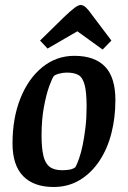

<svg xmlns="http://www.w3.org/2000/svg" viewBox="-20 -736 512 767"><path d="M194 11Q115 11 72.5 -32.5Q30 -76 30 -163Q30 -264 61.5 -343Q93 -422 149 -467.5Q205 -513 277 -513Q358 -513 399.5 -470Q441 -427 441 -336Q441 -266 425 -203.5Q409 -141 377 -93Q345 -45 299 -17Q253 11 194 11ZM228 -56Q245 -56 258.5 -58.5Q272 -61 281 -68Q288 -80 296 -103Q304 -126 310.5 -157.5Q317 -189 321.5 -227.5Q326 -266 326 -310Q326 -368 318 -397.5Q310 -427 293 -436.5Q276 -446 247 -446Q233 -446 217 -442Q201 -438 195 -432Q189 -425 177 -392.5Q165 -360 155.5 -309Q146 -258 146 -195Q146 -146 153 -115Q160 -84 178 -70Q196 -56 228 -56ZM390 -538 289 -611 170 -542 140 -574 235 -667Q262 -693 277.5 -704.5Q293 -716 302 -716Q313 -716 324 -705.5Q335 -695 351 -672L425 -574Z"/></svg>

Font: Faustina SemiBold
Style: Italic
Weight: 600
Italic angle: -8°
Designer: Alfonso Garcia
Foundry: http://www.omnibus-type.com
Version: Version 1.200